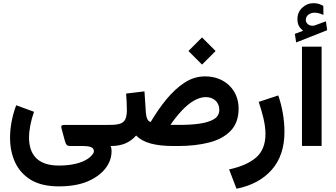

<svg xmlns="http://www.w3.org/2000/svg" viewBox="-20 -908 2088 1194"><path d="M346.2 251C416.5 251 476.1 240.7 524.9 220.2C622.1 178.7 673.8 108.4 673.8 32.7C673.8 21.5 673.3 14.2 668 0H668.9V-130.9H378.9C357.9 -130.9 359.4 -120.6 363.3 -106.4L382.3 -36.1C388.7 -14.2 392.1 0 416 0H491.7C542 0 564 8.3 564 33.2C564 42 556.6 53.2 541.5 67.4C511.7 95.2 448.2 121.6 346.2 121.6C205.6 121.6 160.6 43.9 160.6 -52.2C160.6 -99.6 170.9 -153.3 191.4 -212.9L80.6 -253.4C53.7 -180.7 42.5 -111.8 42.5 -51.3C42.5 4.4 52.7 55.2 73.7 101.1C94.7 146.5 127.4 183.1 171.9 210.4C216.3 237.3 274.4 251 346.2 251Z M1151.9 -590.8 1236.3 -506.3 1320.8 -590.8 1236.3 -675.3ZM917 -149.4C898.9 -152.8 889.6 -176.3 887.2 -206.1L878.4 -339.8L764.2 -326.2C766.6 -292.5 769 -258.8 769 -222.2C769 -188.5 762.2 -165 749 -151.9C735.8 -138.2 709 -131.3 668.9 -131.3H649.4L648.9 0H668.9C743.7 0 789.6 -23.9 826.7 -65.4C871.1 -19 947.3 0 1061 0H1086.9C1159.7 0 1224.6 -7.3 1281.2 -22C1337.9 -36.6 1382.3 -61 1415 -95.2C1447.8 -129.4 1463.9 -175.8 1463.9 -233.9C1463.9 -348.6 1377.4 -433.1 1256.3 -433.1C1210.9 -433.1 1168 -420.4 1128.4 -394.5C1048.3 -343.3 979.5 -253.4 917 -149.4ZM1259.8 -304.2C1308.6 -304.2 1343.8 -272.5 1343.8 -225.1C1343.8 -199.7 1332.5 -180.2 1310.5 -167C1265.6 -139.6 1186.5 -131.3 1091.3 -131.3H1040C1061 -162.6 1084 -191.4 1108.4 -217.8C1156.7 -270 1209.5 -304.2 1259.8 -304.2Z M1450.7 265.6C1543 247.6 1616.2 208.5 1669.4 148.4C1722.7 88.4 1749 9.3 1749 -88.9C1749 -162.6 1735.4 -244.1 1710.4 -314.5L1588.9 -274.4C1599.6 -242.7 1609.4 -209 1618.2 -173.3C1626.5 -137.7 1630.9 -105 1630.9 -75.7C1630.9 -10.7 1611.3 38.1 1572.3 71.8C1532.7 105.5 1477.1 129.9 1404.8 145.5Z M1813.5 -697.3 1821.8 -644 2014.6 -720.2 2006.8 -775.4 1937.5 -750C1935.5 -749.5 1934.1 -749 1933.6 -749C1929.7 -748.5 1925.8 -748 1922.4 -748C1898.9 -748 1882.3 -764.6 1881.8 -782.7C1881.8 -797.9 1887.7 -809.6 1898.9 -817.4C1910.2 -825.2 1921.9 -829.1 1935.1 -829.1C1954.1 -829.1 1972.7 -824.2 1991.2 -814.9L1990.7 -871.1C1971.2 -882.3 1955.1 -888.2 1928.2 -888.2C1902.3 -888.2 1879.9 -878.9 1859.9 -860.4C1839.8 -841.8 1829.6 -817.9 1829.6 -789.1C1829.6 -753.4 1842.8 -734.9 1864.7 -716.8ZM1857.9 -617.7V-0.5H1980V-617.7Z"/></svg>

Font: Vazirmatn
Style: Bold
Weight: 700
Designer: Saber Rastikerdar
Foundry: Saber Rastikerdar
Version: Version 33.003